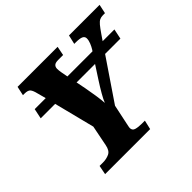

<svg xmlns="http://www.w3.org/2000/svg" viewBox="-167 -911 1109 1109"><g transform="rotate(-45 387.0 -357.0)"><path d="M105 0 116 -56H143Q172 -56 195.5 -67Q219 -78 226 -116L251 -242L188 -491H70L83 -553H173L159 -605Q152 -635 142 -646.5Q132 -658 105 -658H92L104 -714H431L420 -658H379Q357 -658 348 -649.5Q339 -641 339 -626Q339 -615 342 -596Q345 -577 350 -553H555L560 -560Q570 -576 577.5 -594.5Q585 -613 585 -629Q585 -644 571 -651Q557 -658 523 -658H511L524 -714H774L762 -658H745Q730 -658 718.5 -652.5Q707 -647 694.5 -632Q682 -617 662 -588L638 -553H734L721 -491H596L425 -239L399 -116Q394 -93 394 -88Q394 -67 413.5 -61.5Q433 -56 462 -56H486L473 0ZM375 -431Q381 -399 387 -360.5Q393 -322 395 -292Q402 -311 421 -344Q440 -377 464 -414L514 -491H363Z"/></g></svg>

Font: Noto Serif SemiCondensed ExtraBold
Style: Italic
Weight: 800
Width: 4
Italic angle: -12°
Designer: Monotype Design Team
Foundry: Monotype Imaging Inc.
Version: Version 2.014; ttfautohint (v1.8.4.7-5d5b)